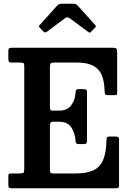

<svg xmlns="http://www.w3.org/2000/svg" viewBox="-20 -1005 696 1025"><path d="M85.5 -671H44Q30.5 -671 27.5 -675.8Q24.5 -680.5 24.5 -693V-730Q24.5 -743 28.2 -746.5Q32 -750 44.5 -750H580Q596.5 -750 601 -746Q605.5 -742 605.5 -726V-516.5Q605.5 -504 604.2 -500.5Q603 -497 590 -497H555Q544 -497 541.5 -501.8Q539 -506.5 538.5 -516.5Q536.5 -603.5 501 -637.2Q465.5 -671 392 -671H270.5Q256.5 -671 251.5 -667.2Q246.5 -663.5 246.5 -648.5V-438.5Q246.5 -425.5 248.5 -420Q250.5 -414.5 259 -414.5H295.5Q338 -414.5 359.5 -442Q381 -469.5 383.5 -510.5Q384 -521 386.8 -525Q389.5 -529 398 -529H426Q437 -529 440.8 -525.5Q444.5 -522 444.5 -511.5V-256.5Q444.5 -244 441.5 -240Q438.5 -236 427 -236H399Q391.5 -236 387.5 -240Q383.5 -244 383 -255.5Q380 -296.5 360.2 -325.8Q340.5 -355 295.5 -355H263.5Q253.5 -355 250 -350Q246.5 -345 246.5 -331V-100.5Q246.5 -85.5 250.5 -82.2Q254.5 -79 270 -79H382Q441 -79 477 -95Q513 -111 530 -149.8Q547 -188.5 548.5 -256Q549 -268.5 551.5 -272.2Q554 -276 564.5 -276H596Q607.5 -276 611.5 -273Q615.5 -270 615.5 -258V-18Q615.5 -6 612.5 -3Q609.5 0 597.5 0H46Q33.5 0 29 -2.5Q24.5 -5 24.5 -18V-64.5Q24.5 -75.5 28 -77.2Q31.5 -79 42.5 -79H84Q101.5 -79 105.5 -83Q109.5 -87 109.5 -105V-650.5Q109.5 -665.5 105 -668.2Q100.5 -671 85.5 -671ZM211 -837.5 193 -856.5Q187.5 -862 187.2 -864Q187 -866 192.5 -872L286.5 -976.5Q294 -985 313 -985H370.5Q380.5 -985 384.8 -983Q389 -981 393.5 -976.5L489.5 -870Q495 -864.5 488.5 -858L466 -835.5Q460.5 -830 458.5 -830.2Q456.5 -830.5 450 -835L352.5 -907.5Q339.5 -917 327.5 -908L229 -834.5Q220.5 -828 211 -837.5Z"/></svg>

Font: Besley* Narrow Semi
Style: Regular
Weight: 600
Width: 4
Designer: Owen Earl
Foundry: indestructible type*
Version: Version 3.000; ttfautohint (v1.8.3)